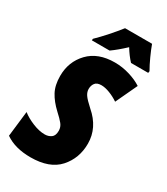

<svg xmlns="http://www.w3.org/2000/svg" viewBox="-227 -1026 983 1133"><g transform="rotate(30 265.0 -459.5)"><path d="M265 -769Q306 -798 355 -844Q381 -801 411 -769H528L530 -781Q512 -812 492.5 -855Q473 -898 462 -929H278Q249 -892 214 -852.5Q179 -813 145 -780L144 -769ZM429 -229Q429 -337 337 -416Q297 -452 284 -471.5Q271 -491 271 -511Q271 -535 283.5 -551.5Q296 -568 326 -568Q352 -568 384 -555.5Q416 -543 444 -524L513 -671Q478 -694 428.5 -709Q379 -724 328 -724Q214 -724 150.5 -657.5Q87 -591 87 -494Q87 -431 110 -388Q133 -345 178 -303Q210 -274 226 -254Q242 -234 242 -209Q242 -175 223.5 -162Q205 -149 180 -149Q142 -149 97 -167.5Q52 -186 22 -210L2 -37Q69 10 175 10Q304 10 366.5 -59.5Q429 -129 429 -229Z"/></g></svg>

Font: Noto Sans Display SemiCondensed Black
Style: Italic
Weight: 900
Width: 4
Designer: Monotype Design team
Foundry: Monotype Imaging Inc.
Version: 1.000